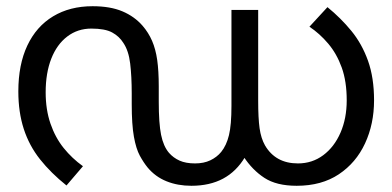

<svg xmlns="http://www.w3.org/2000/svg" viewBox="-20 -586 1263 618"><path d="M596 12Q552 12 516 -2.5Q480 -17 455 -47Q442 -63 430 -85Q418 -107 411 -146Q404 -185 404 -251V-285Q404 -340 399 -381.5Q394 -423 377 -448Q364 -469 341 -481.5Q318 -494 274 -494Q230 -494 196.5 -468.5Q163 -443 145 -397Q127 -351 127 -289Q127 -233 142.5 -188Q158 -143 185 -109.5Q212 -76 247 -51L194 11Q144 -29 109 -73Q74 -117 56.5 -171Q39 -225 39 -292Q39 -378 68 -439.5Q97 -501 151 -533.5Q205 -566 278 -566Q335 -566 374 -549.5Q413 -533 439 -503Q458 -481 469.5 -454.5Q481 -428 486 -393Q491 -358 491 -308V-259Q491 -189 498.5 -152Q506 -115 524 -94Q538 -78 558 -69Q578 -60 608 -60Q636 -60 657 -70Q678 -80 692 -97Q709 -118 717 -151Q725 -184 725 -245V-554H811V-262Q811 -206 815.5 -173.5Q820 -141 833 -118Q850 -89 876.5 -74.5Q903 -60 939 -60Q985 -60 1020.5 -86.5Q1056 -113 1076 -159Q1096 -205 1096 -263Q1096 -324 1080 -368.5Q1064 -413 1036.5 -445.5Q1009 -478 976 -500L1034 -563Q1077 -528 1111 -486.5Q1145 -445 1164.5 -390.5Q1184 -336 1184 -263Q1184 -187 1155 -124.5Q1126 -62 1070.5 -25Q1015 12 935 12Q870 12 831 -13.5Q792 -39 764 -82L769 -81Q741 -34 698 -11Q655 12 596 12Z"/></svg>

Font: lmalayalam15
Style: Book
Weight: 400
Designer: Jelle Bosma - Monotype Design Team
Foundry: Monotype Imaging Inc.
Version: Version 2.003